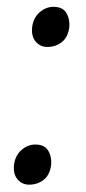

<svg xmlns="http://www.w3.org/2000/svg" viewBox="-20 -520 247 550"><path d="M72 -441Q75 -468.5 93.2 -484.5Q111.5 -500.5 133 -500.5Q159.5 -500.5 170 -483Q180.5 -465.5 178.5 -442.5Q175 -413.5 157.2 -399.5Q139.5 -385.5 115.5 -385.5Q95.5 -385.5 82.5 -400.5Q69.5 -415.5 72 -441ZM20 -46.5Q23 -74 41.2 -90Q59.5 -106 81 -106Q107.5 -106 118 -88.5Q128.5 -71 126.5 -48Q123 -19 105.2 -5Q87.5 9 63.5 9Q43.5 9 30.5 -6Q17.5 -21 20 -46.5Z"/></svg>

Font: Merriweather 24pt SemiCondensed Light
Style: Italic
Weight: 300
Width: 4
Italic angle: -7.8°
Designer: Eben Sorkin
Foundry: Eben Sorkin
Version: Version 2.101